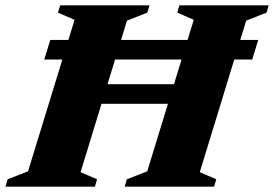

<svg xmlns="http://www.w3.org/2000/svg" viewBox="-54 -696 1022 716"><path d="M220.5 -309 241 -382H698L677 -309ZM111 -474 133.5 -547H909L886.5 -474ZM224 -622 162 -649 170.5 -676H503.5L495.5 -649L419.5 -619L246.5 -54L308 -27.5L300 0H-33.5L-25.5 -27.5L50.5 -57ZM668.5 -622 607 -649 615 -676H948L940 -649L864 -619L691 -54L752.5 -27.5L744.5 0H411L419 -27.5L495 -57Z"/></svg>

Font: Newsreader 16pt 16pt ExtraBold
Style: Italic
Weight: 800
Italic angle: -17°
Version: Version 1.003